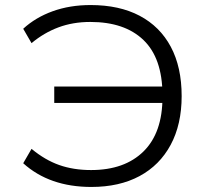

<svg xmlns="http://www.w3.org/2000/svg" viewBox="-20 -733 829 761"><path d="M342 8Q259 8 191.5 -15.5Q124 -39 72 -86L105 -143Q158 -99 214.5 -79Q271 -59 341 -59Q474 -59 549 -133Q624 -207 624 -348L646 -325H195V-390H646L624 -359Q623 -503 548.5 -574.5Q474 -646 338 -646Q269 -646 211.5 -624.5Q154 -603 105 -562L72 -619Q121 -664 189 -688.5Q257 -713 339 -713Q453 -713 533.5 -670.5Q614 -628 657 -547.5Q700 -467 700 -352Q700 -240 656.5 -159Q613 -78 533 -35Q453 8 342 8Z"/></svg>

Font: Nunito Sans 7pt SemiExpanded Light
Style: Regular
Weight: 300
Width: 6
Designer: Vernon Adams
Foundry: Vernon Adams
Version: Version 3.101;gftools[0.9.27]